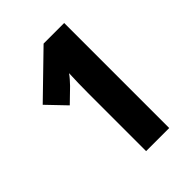

<svg xmlns="http://www.w3.org/2000/svg" viewBox="-206 -819 923 923"><g transform="rotate(-45 256.0 -357.0)"><path d="M396 0V-714H256L45 -509L135 -415L202 -480C218 -497 231 -511 242 -527C240 -485 239 -434 239 -394V0Z"/></g></svg>

Font: Noto Sans Myanmar UI Condensed ExtraBold
Style: Regular
Weight: 800
Width: 3
Designer: Monotype Design Team
Foundry: Monotype Imaging Inc.
Version: Version 2.103